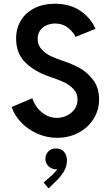

<svg xmlns="http://www.w3.org/2000/svg" viewBox="-20 -748 607 1053"><path d="M43.9 -161.1 157.2 -209Q166.5 -180.7 185.5 -156.2Q204.6 -131.8 231.9 -116.7Q259.3 -101.6 292 -101.6Q321.8 -101.6 347.9 -114.5Q374 -127.4 389.6 -150.4Q405.3 -173.3 405.3 -201.2Q405.3 -235.4 383.5 -259Q361.8 -282.7 333.3 -296.1Q304.7 -309.6 266.6 -322.3L252.9 -327.1Q169.4 -355.5 118.9 -405.3Q68.4 -455.1 68.4 -536.1Q68.4 -593.8 95.2 -637Q122.1 -680.2 170.4 -703.9Q218.8 -727.5 281.2 -727.5Q363.8 -727.5 420.7 -688.7Q477.5 -649.9 503.9 -589.8L394.5 -545.9Q381.3 -573.2 352.3 -596.2Q323.2 -619.1 283.2 -619.1Q257.8 -619.1 235.8 -609.6Q213.9 -600.1 200.2 -581.1Q186.5 -562 186.5 -535.2Q186.5 -500.5 208.7 -476.8Q231 -453.1 259.3 -439.9Q287.6 -426.8 325.2 -414.1Q372.1 -398.4 413.3 -377Q454.6 -355.5 489 -312Q523.4 -268.6 523.4 -203.1Q523.4 -143.6 492.7 -95.2Q461.9 -46.9 409.4 -19.5Q356.9 7.8 293.9 7.8Q235.8 7.8 183.8 -15.4Q131.8 -38.6 95.2 -77.4Q58.6 -116.2 43.9 -161.1ZM219.2 252.9 262.2 215.8Q284.2 195.8 293.5 180.2Q291.5 180.7 286.6 180.7Q272.9 180.7 259.5 173.3Q246.1 166 237.5 152.8Q229 139.6 229 123Q229.5 97.7 246.3 81.5Q263.2 65.4 286.6 66.4Q313 65.4 329.8 83Q346.7 100.6 347.2 131.8Q346.7 165.5 329.6 193.4Q312.5 221.2 291.5 241.2L246.6 285.2Z"/></svg>

Font: Reddit Sans Strawberry SemiBold
Style: Regular
Weight: 600
Designer: Stephen Hutchings
Foundry: Reddit
Version: Version 1.013